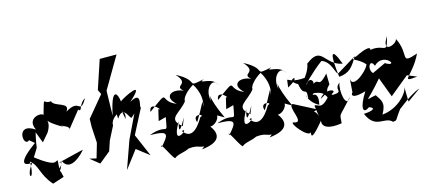

<svg xmlns="http://www.w3.org/2000/svg" viewBox="-76 -1099 3258 1450"><g transform="rotate(-10 1553.0 -374.0)"><path d="M207 -256 255 -323C317 -447 181 -433 383 -343L254 -435C307 -340 466 -357 412 -303L512 -453C542 -424 524 -495 578 -529C517 -403 542 -543 422 -453C467 -524 338 -503 321 -551C250 -535 282 -621 245 -446C272 -488 105 -470 172 -360C21 -443 55 -236 107 -290L147 -262C3 -137 25 -103 101 -118C27 -9 102 36 85 -130C147 -93 140 -19 229 65L316 28C286 -75 292 32 322 -94C377 11 489 -136 494 -149L275 -75C374 -112 271 -16 295 -41L293 -104C272 -97 272 -59 120 -156C176 -270 141 -173 166 -340Z M824 -420C794 -444 785 -407 798 -333C854 -444 892 -291 897 -335C873 -284 960 -392 926 -353L854 -162L796 61L888 -85L991 -19L900 -188L983 -390C960 -364 1024 -524 909 -441C1063 -604 866 -484 841 -458C831 -515 787 -592 761 -362L748 -556L870 -813L739 -802L684 -572L704 -539L586 -369L590 -306L608 -182L585 -66L530 -74L606 -23L688 -102L707 -181L751 -290C740 -357 877 -439 853 -321Z M1096 -262 1154 -283C1139 -127 1162 -242 1012 -169C1161 -181 1152 -154 1084 -64C1066 -127 1169 62 1174 32C1214 -5 1302 6 1319 -74C1239 23 1284 -41 1363 -19C1474 10 1494 -105 1381 5C1533 -24 1546 -96 1438 -187C1467 -80 1627 -266 1470 -259L1592 -203C1489 -377 1511 -432 1511 -345C1477 -449 1563 -525 1593 -445C1561 -527 1417 -479 1487 -515C1331 -468 1461 -511 1282 -584C1384 -492 1245 -507 1323 -455C1238 -486 1159 -437 1253 -367C1115 -407 1232 -503 1047 -341C1048 -431 1152 -328 1109 -352ZM1409 -262 1381 -203C1345 -278 1460 -254 1411 -237C1363 -135 1310 -94 1255 -158C1328 -186 1148 -26 1244 -234C1222 -113 1263 -200 1288 -257L1269 -193C1154 -268 1272 -294 1321 -382C1318 -361 1294 -407 1398 -487C1383 -506 1473 -414 1446 -306C1426 -298 1452 -267 1447 -350Z M1614 -262 1672 -283C1657 -127 1680 -242 1530 -169C1679 -181 1670 -154 1602 -64C1584 -127 1687 62 1692 32C1732 -5 1820 6 1837 -74C1757 23 1802 -41 1881 -19C1992 10 2012 -105 1899 5C2051 -24 2064 -96 1956 -187C1985 -80 2145 -266 1988 -259L2110 -203C2007 -377 2029 -432 2029 -345C1995 -449 2081 -525 2111 -445C2079 -527 1935 -479 2005 -515C1849 -468 1979 -511 1800 -584C1902 -492 1763 -507 1841 -455C1756 -486 1677 -437 1771 -367C1633 -407 1750 -503 1565 -341C1566 -431 1670 -328 1627 -352ZM1927 -262 1899 -203C1863 -278 1978 -254 1929 -237C1881 -135 1828 -94 1773 -158C1846 -186 1666 -26 1762 -234C1740 -113 1781 -200 1806 -257L1787 -193C1672 -268 1790 -294 1839 -382C1836 -361 1812 -407 1916 -487C1901 -506 1991 -414 1964 -306C1944 -298 1970 -267 1965 -350Z M2294 -89C2258 -185 2176 -92 2292 -141L2114 -214C2067 -199 2189 -53 2100 -75C2051 -87 2193 63 2213 19C2208 63 2223 64 2304 -53C2297 -2 2354 20 2454 -6C2455 -96 2439 -38 2550 -193C2509 -100 2473 -255 2491 -312C2428 -253 2540 -238 2390 -225C2505 -263 2371 -296 2330 -214C2427 -282 2361 -250 2414 -312L2405 -396C2309 -272 2360 -412 2262 -303C2337 -334 2275 -409 2247 -342C2223 -323 2302 -422 2385 -496C2465 -479 2475 -364 2498 -384L2639 -488C2602 -408 2576 -368 2497 -355C2456 -541 2471 -594 2540 -448C2400 -460 2407 -616 2277 -495C2271 -527 2293 -476 2238 -392C2079 -365 2111 -455 2103 -342C2249 -442 2067 -402 2182 -354C2211 -238 2241 -342 2238 -227C2209 -315 2221 -206 2312 -173C2329 -299 2247 -232 2286 -267C2343 -262 2380 -265 2421 -124C2412 -195 2444 -233 2402 -243C2320 -115 2301 -188 2275 -172Z M2980 -79 2967 -199C2976 -156 2897 -40 2769 -17C2809 -105 2779 -124 2744 -170C2647 -145 2667 -116 2796 -299L2777 -319L2862 -141L3037 -312L3002 -278L3077 -254C2932 -226 3044 -261 3106 -426C2957 -361 3052 -429 2968 -562C2969 -521 2835 -461 2905 -595C2881 -437 2877 -559 2739 -506C2765 -487 2807 -581 2652 -485C2574 -463 2662 -469 2716 -411C2700 -355 2568 -232 2573 -342L2575 -216C2579 -239 2524 -156 2672 -213C2610 -95 2625 -42 2678 -90C2733 -77 2700 -55 2632 -47C2702 85 2782 -2 2839 51C2880 37 2843 66 2923 -60C2860 24 2982 -123 3078 -163ZM2907 -318 2856 -398 2753 -338 2768 -330C2706 -353 2743 -462 2777 -390C2855 -484 2966 -346 2856 -395Z"/></g></svg>

Font: Asimov Silicon
Style: Regular
Weight: 400
Designer: Google
Version: Version 2.000980; 2014